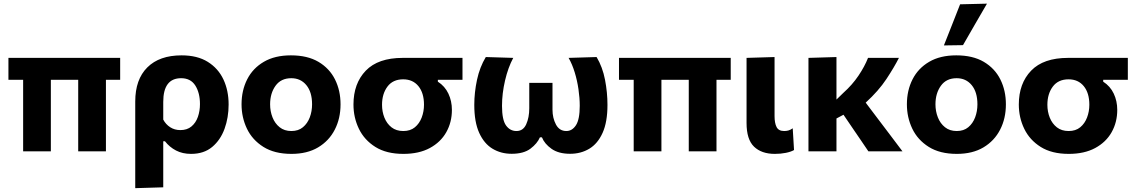

<svg xmlns="http://www.w3.org/2000/svg" viewBox="-20 -808 6068 1025"><path d="M103.5 0V-382H25V-499H621.5V-382H545.5V0H397.5V-382H251.5V0Z M702 196.5V-266Q702 -384 766.5 -448.2Q831 -512.5 949.5 -512.5Q1033.5 -512.5 1089.2 -477.8Q1145 -443 1172.8 -383.8Q1200.5 -324.5 1200.5 -250Q1200.5 -180.5 1178.8 -120.5Q1157 -60.5 1112.8 -23.5Q1068.5 13.5 1000 13.5Q954.5 13.5 919.8 -4.5Q885 -22.5 860.5 -54H851.5V192ZM943 -113.5Q979 -113.5 1002.2 -133Q1025.5 -152.5 1036.5 -184.2Q1047.5 -216 1047.5 -252.5Q1047.5 -312 1022.8 -351.2Q998 -390.5 947 -390.5Q851.5 -390.5 851.5 -264V-169.5Q865 -144 888.5 -128.8Q912 -113.5 943 -113.5Z M1536 13.5Q1445.5 13.5 1386.2 -23.8Q1327 -61 1298.2 -121.2Q1269.5 -181.5 1269.5 -251Q1269.5 -325.5 1299.8 -384.8Q1330 -444 1388.8 -478.2Q1447.5 -512.5 1533 -512.5Q1621.5 -512.5 1680.2 -477.8Q1739 -443 1768.5 -383.8Q1798 -324.5 1798 -251Q1798 -175.5 1767.2 -115.8Q1736.5 -56 1678.2 -21.2Q1620 13.5 1536 13.5ZM1535.5 -108.5Q1573 -108.5 1597.2 -128.8Q1621.5 -149 1633.8 -181.5Q1646 -214 1646 -251Q1646 -316.5 1615.5 -353.5Q1585 -390.5 1535 -390.5Q1480 -390.5 1451 -350.2Q1422 -310 1422 -251Q1422 -214 1434.8 -181.5Q1447.5 -149 1472.8 -128.8Q1498 -108.5 1535.5 -108.5Z M2133.5 13.5Q2043 13.5 1984 -23.5Q1925 -60.5 1896 -120.5Q1867 -180.5 1867 -250Q1867 -362.5 1932.8 -430.8Q1998.5 -499 2130 -499H2449V-382H2317.5V-372Q2355 -348 2373.8 -308.2Q2392.5 -268.5 2392.5 -221.5Q2392.5 -155.5 2362.5 -102.2Q2332.5 -49 2274.8 -17.8Q2217 13.5 2133.5 13.5ZM2133 -108.5Q2170.5 -108.5 2194.8 -128.5Q2219 -148.5 2231.2 -180.5Q2243.5 -212.5 2243.5 -249Q2243.5 -311.5 2213.8 -348Q2184 -384.5 2132.5 -384.5Q2077.5 -384.5 2048.5 -345.8Q2019.5 -307 2019.5 -248.5Q2019.5 -212 2032.2 -180Q2045 -148 2070.2 -128.2Q2095.5 -108.5 2133 -108.5Z M2711.5 13Q2654.5 13 2609.5 -14Q2564.5 -41 2538.2 -98.8Q2512 -156.5 2512 -248Q2512 -314 2526.5 -381.8Q2541 -449.5 2573.5 -503.5L2720 -499Q2692.5 -448 2676.2 -378.2Q2660 -308.5 2660 -243Q2660 -168 2681.5 -138.2Q2703 -108.5 2737 -108.5Q2773 -108.5 2789.2 -144.5Q2805.5 -180.5 2805.5 -230V-365.5H2929.5V-222.5Q2929.5 -178 2948 -143.2Q2966.5 -108.5 3003.5 -108.5Q3034.5 -108.5 3054.8 -139.5Q3075 -170.5 3075 -243Q3075 -285 3068.2 -331.5Q3061.5 -378 3048.2 -421.5Q3035 -465 3015.5 -499L3165 -503.5Q3197 -449.5 3210 -381.8Q3223 -314 3223 -248Q3223 -156.5 3197 -98.8Q3171 -41 3126 -14Q3081 13 3023.5 13Q2962 13 2924.5 -13.5Q2887 -40 2873 -75H2862.5Q2848 -41.5 2811.8 -14.2Q2775.5 13 2711.5 13Z M3363 0V-382H3284.5V-499H3881V-382H3805V0H3657V-382H3511V0Z M4116.5 13.5Q4045.5 13.5 4005.5 -25Q3965.5 -63.5 3965.5 -151.5V-499L4115 -503.5V-188Q4115 -151 4125.8 -129.8Q4136.5 -108.5 4166.5 -108.5Q4177.5 -108.5 4188.2 -111.2Q4199 -114 4212 -123L4219 -7Q4202.5 2.5 4175.2 8Q4148 13.5 4116.5 13.5Z M4296 0V-499L4445.5 -503.5V-276.5L4482.5 -312.5Q4530 -355 4563 -404Q4596 -453 4614 -499H4779Q4754 -449.5 4712.2 -386.2Q4670.5 -323 4601.5 -260L4666.5 -174Q4696.5 -134.5 4730.5 -89.5Q4764.5 -44 4798 0H4616Q4595.5 -30 4576 -59Q4556.5 -87.5 4536 -117.5L4483 -195.5L4445.5 -175.5V0Z M5088 13.5Q4997.5 13.5 4938.2 -23.8Q4879 -61 4850.2 -121.2Q4821.5 -181.5 4821.5 -251Q4821.5 -325.5 4851.8 -384.8Q4882 -444 4940.8 -478.2Q4999.5 -512.5 5085 -512.5Q5173.5 -512.5 5232.2 -477.8Q5291 -443 5320.5 -383.8Q5350 -324.5 5350 -251Q5350 -175.5 5319.2 -115.8Q5288.5 -56 5230.2 -21.2Q5172 13.5 5088 13.5ZM5087.5 -108.5Q5125 -108.5 5149.2 -128.8Q5173.5 -149 5185.8 -181.5Q5198 -214 5198 -251Q5198 -316.5 5167.5 -353.5Q5137 -390.5 5087 -390.5Q5032 -390.5 5003 -350.2Q4974 -310 4974 -251Q4974 -214 4986.8 -181.5Q4999.5 -149 5024.8 -128.8Q5050 -108.5 5087.5 -108.5ZM5019 -565.5Q5040.5 -620.5 5062.5 -675.5Q5084 -730.5 5105.5 -785L5249 -788.5Q5216 -731.5 5184 -676.5Q5152 -621 5121 -567Z M5685.5 13.5Q5595 13.5 5536 -23.5Q5477 -60.5 5448 -120.5Q5419 -180.5 5419 -250Q5419 -362.5 5484.8 -430.8Q5550.5 -499 5682 -499H6001V-382H5869.5V-372Q5907 -348 5925.8 -308.2Q5944.5 -268.5 5944.5 -221.5Q5944.5 -155.5 5914.5 -102.2Q5884.5 -49 5826.8 -17.8Q5769 13.5 5685.5 13.5ZM5685 -108.5Q5722.5 -108.5 5746.8 -128.5Q5771 -148.5 5783.2 -180.5Q5795.5 -212.5 5795.5 -249Q5795.5 -311.5 5765.8 -348Q5736 -384.5 5684.5 -384.5Q5629.5 -384.5 5600.5 -345.8Q5571.5 -307 5571.5 -248.5Q5571.5 -212 5584.2 -180Q5597 -148 5622.2 -128.2Q5647.5 -108.5 5685 -108.5Z"/></svg>

Font: Heraclito
Style: Bold
Weight: 700
Designer: Kostas Bartsokas (font) & Cristiano Sobral (main changes)
Foundry: Kostas Bartsokas (font) & Cristiano Sobral (main changes)
Version: Version 1.00;July 8, 2020;FontCreator 13.0.0.2655 64-bit